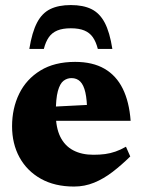

<svg xmlns="http://www.w3.org/2000/svg" viewBox="-20 -704 549 740"><path d="M269.5 -465.5Q337 -465.5 382.5 -439.2Q428 -413 453 -362.5Q478 -312 483.5 -238.5H148V-291L392.5 -303.5L316 -271.5Q315.5 -319 309 -347.8Q302.5 -376.5 289.2 -389.8Q276 -403 255.5 -403Q238.5 -403 224.8 -392.5Q211 -382 203 -352.8Q195 -323.5 195 -266.5Q195 -212.5 212.2 -177.2Q229.5 -142 262 -124.8Q294.5 -107.5 340 -107.5Q364.5 -107.5 385 -110.2Q405.5 -113 425 -119.8Q444.5 -126.5 465.5 -138.5L482 -101Q448.5 -68 414 -41.5Q379.5 -15 342.8 0Q306 15 265.5 15Q191 15 137.5 -15Q84 -45 55.2 -97.5Q26.5 -150 26.5 -217.5Q26.5 -286.5 54 -342.8Q81.5 -399 135.8 -432.2Q190 -465.5 269.5 -465.5ZM253 -595Q221.5 -595 201 -586.5Q180.5 -578 168.2 -560.5Q156 -543 149 -515.5H93Q103.5 -580 122.8 -616.8Q142 -653.5 173.8 -669Q205.5 -684.5 253 -684.5Q300.5 -684.5 332.2 -669Q364 -653.5 383.5 -616.8Q403 -580 413 -515.5H357Q350 -543 337.8 -560.5Q325.5 -578 305 -586.5Q284.5 -595 253 -595Z"/></svg>

Font: Newsreader 16pt 16pt ExtraBold
Style: Regular
Weight: 800
Version: Version 1.003